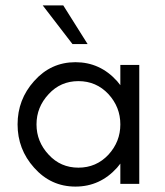

<svg xmlns="http://www.w3.org/2000/svg" viewBox="-20 -680 610 710"><path d="M381 -332Q336 -380 270 -380Q204 -380 160 -332Q115 -284 115 -220Q115 -156 160 -108Q204 -60 270 -60Q336 -60 381 -108Q425 -156 425 -220Q425 -284 381 -332ZM425 0V-75L413 -60Q350 10 259 10Q168 10 106 -60Q45 -128 45 -220Q45 -312 106 -380Q168 -450 259 -450Q350 -450 413 -380L425 -365V-440H495V0ZM248 -517 138 -660H214L304 -517Z"/></svg>

Font: Glacial Indifference
Style: Regular
Weight: 400
Designer: Alfredo Marco Pradil
Version: Version 1.00